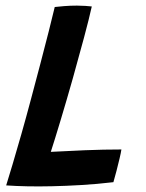

<svg xmlns="http://www.w3.org/2000/svg" viewBox="-20 -669 520 684"><path d="M2 -8.5Q10.5 -36 24.8 -83.5Q39 -131 56 -190.8Q73 -250.5 90 -314.5Q107 -378 123.5 -440.8Q140 -503.5 153.5 -556.8Q167 -610 175 -644Q185.5 -645.5 208 -647.2Q230.5 -649 254 -649Q267 -649 284 -648Q301 -647 307 -646Q297.5 -603 279.5 -535.8Q261.5 -468.5 239.8 -391.2Q218 -314 196 -241Q185.5 -206 176.5 -177Q167.5 -148 161 -128Q216 -131 282.8 -133.8Q349.5 -136.5 412.5 -136.5Q411 -125.5 406 -104.5Q401 -83.5 395 -60.2Q389 -37 384 -20Q324.5 -13 269.2 -9.8Q214 -6.5 165 -5.5Q121 -4.5 79.5 -5.2Q38 -6 2 -8.5Z"/></svg>

Font: Grandstander Medium
Style: Italic
Weight: 500
Italic angle: -15°
Designer: Tyler Finck
Foundry: Etcetera Type Co
Version: Version 1.200; ttfautohint (v1.8.3)